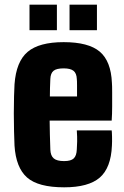

<svg xmlns="http://www.w3.org/2000/svg" viewBox="-20 -790 529 820"><path d="M308 -233H457Q458 -227 458.5 -206Q459 -185 458 -168Q454 -73 406 -31.5Q358 10 254 10Q143 10 95.5 -32Q48 -74 42 -168Q41 -191 40 -228Q39 -265 39 -305.5Q39 -346 40 -380Q41 -414 42 -430Q49 -527 98 -568.5Q147 -610 252 -610Q358 -610 406 -569.5Q454 -529 458 -436Q459 -424 459 -396.5Q459 -369 459 -336Q459 -303 457 -275H192Q192 -246 193 -216Q194 -186 195 -151Q196 -125 209.5 -113.5Q223 -102 254 -102Q283 -102 295 -113.5Q307 -125 308 -152Q309 -167 309.5 -185.5Q310 -204 308 -233ZM252 -498Q221 -498 208.5 -487.5Q196 -477 195 -453Q194 -433 193.5 -414Q193 -395 193 -378H309Q309 -404 309 -425Q309 -446 308 -453Q307 -477 294 -487.5Q281 -498 252 -498ZM277 -661V-770H394V-661ZM106 -661V-770H223V-661Z"/></svg>

Font: Big Shoulders Text Black
Style: Regular
Weight: 900
Designer: Patric King
Foundry: XO Type Co
Version: Version 1.000; ttfautohint (v1.8.2)